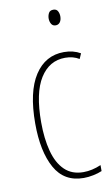

<svg xmlns="http://www.w3.org/2000/svg" viewBox="-85 -769 482 824"><g transform="rotate(-10 156.5 -357.0)"><path d="M212 10Q127 10 87 -62Q47 -134 47 -256Q47 -394 93.5 -465.5Q140 -537 221 -537Q262 -537 293 -519L283 -496Q257 -512 222 -512Q153 -512 113 -448.5Q73 -385 73 -257Q73 -186 87.5 -131Q102 -76 133.5 -45.5Q165 -15 215 -15Q253 -15 292 -32V-6Q276 1 254 5.5Q232 10 212 10ZM208 -724Q222 -724 227.5 -713.5Q233 -703 233 -691Q233 -675 226 -665.5Q219 -656 207 -656Q194 -656 188 -666.5Q182 -677 182 -690Q182 -702 187.5 -713Q193 -724 208 -724Z"/></g></svg>

Font: Noto Sans Lao ExtraCondensed Thin
Style: Regular
Weight: 100
Width: 2
Designer: Monotype Design Team
Foundry: Monotype Imaging Inc.
Version: Version 2.003; ttfautohint (v1.8.4.7-5d5b)